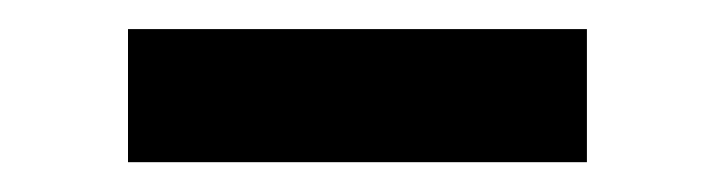

<svg xmlns="http://www.w3.org/2000/svg" viewBox="-20 -315 492 132"><path d="M68 -203.5V-295H383.5V-203.5Z"/></svg>

Font: Libre Caslon Text Medium
Style: Regular
Weight: 500
Designer: Pablo Impallari, Rodrigo Fuenzalida, Katja Schimmel
Foundry: Pablo Impallari, Rodrigo Fuenzalida
Version: Version 2.000